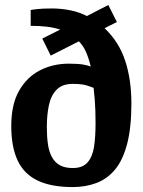

<svg xmlns="http://www.w3.org/2000/svg" viewBox="-20 -733 570 767"><path d="M270.4 14.3Q184.7 14.3 130.2 -11.8Q75.7 -37.9 50.4 -92Q25 -146.2 25 -229.8Q25 -315.9 56.4 -370.8Q87.9 -425.8 140.1 -452.3Q192.3 -478.7 255.1 -478.7Q293.4 -478.7 314.4 -474.7Q335.3 -470.7 342.5 -467.2Q335.1 -498.3 324.2 -523.9Q313.3 -549.4 295.2 -568L182.6 -510.8L148.9 -579L220.3 -614.8Q197.3 -622.6 168.3 -626.2Q139.3 -629.8 102.6 -629.8V-693Q106.4 -694.2 128.7 -696.7Q150.9 -699.2 186.7 -699.2Q225.7 -699.2 261.7 -691.7Q297.6 -684.2 327 -668.9L412.7 -713L446.9 -645.1L397.9 -620.3Q455.3 -565.8 480.1 -490.3Q504.9 -414.9 504.9 -320Q504.9 -223.3 487.9 -158.3Q470.9 -93.3 439.6 -55.7Q408.2 -18 365 -1.9Q321.9 14.3 270.4 14.3ZM270.6 -61.7Q310.4 -61.7 330.1 -84.6Q349.8 -107.4 355.8 -147.5Q361.7 -187.7 361.7 -240.7Q361.7 -295.9 358.6 -334.3Q355.4 -372.7 354 -381.9Q344.9 -385.8 325.8 -391.9Q306.6 -397.9 270.2 -397.9Q229.3 -397.9 206.7 -375.2Q184.1 -352.5 175.6 -313.8Q167.1 -275.1 167.1 -224.6Q167.1 -187.4 171.4 -157.4Q175.7 -127.4 187.3 -105.9Q198.8 -84.4 218.9 -73.1Q239.1 -61.7 270.6 -61.7Z"/></svg>

Font: Faustina Light
Style: Regular
Weight: 300
Designer: Alfonso Garcia
Foundry: http://www.omnibus-type.com
Version: Version 1.200